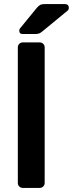

<svg xmlns="http://www.w3.org/2000/svg" viewBox="-20 -917 356 937"><path d="M91 0Q81 0 74 -7Q67 -14 67 -24V-686Q67 -696 74 -703Q81 -710 91 -710H174Q184 -710 191 -703Q198 -696 198 -686V-24Q198 -14 191 -7Q184 0 174 0ZM90 -751Q74 -751 74 -767Q74 -775 79 -780L160 -879Q170 -890 177 -893.5Q184 -897 197 -897H297Q316 -897 316 -878Q316 -871 311 -866L187 -764Q179 -757 171.5 -754Q164 -751 151 -751Z"/></svg>

Font: Rubik Medium
Style: Regular
Weight: 500
Designer: Hubert and Fischer
Foundry: Hubert and Fischer
Version: Version 2.300; ttfautohint (v1.8.4.7-5d5b);gftools[0.9.30]